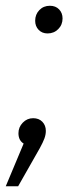

<svg xmlns="http://www.w3.org/2000/svg" viewBox="-40 -495 269 666"><path d="M119 -41Q119 -28 114 -14.5Q109 -1 98 19L23 151H-20L42 3Q24 -8 24 -33Q24 -54 39 -69.5Q54 -85 75 -85Q95 -85 107 -72.5Q119 -60 119 -41ZM82 -423Q82 -445 96.5 -460Q111 -475 133 -475Q153 -475 165 -462.5Q177 -450 177 -431Q177 -409 162 -394Q147 -379 125 -379Q106 -379 94 -391.5Q82 -404 82 -423Z"/></svg>

Font: FiraGO Light
Style: Italic
Weight: 300
Italic angle: -8°
Designer: bBox Type GmbH
Foundry: bBox Type GmbH
Version: Version 1.001